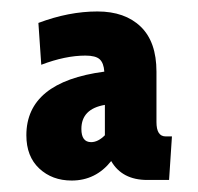

<svg xmlns="http://www.w3.org/2000/svg" viewBox="-20 -749 346 335"><path d="M26 -513Q26 -606 162 -624Q161 -639 154 -645.5Q147 -652 129 -652Q94 -652 52 -636L47 -709Q100 -729 150 -729Q198 -729 225.5 -702.5Q253 -676 253 -624V-536Q253 -511 269 -511H280L275 -435H237Q193 -435 174 -468Q147 -434 105 -434Q71 -434 48.5 -455Q26 -476 26 -513ZM163 -513V-566Q122 -559 122 -524Q122 -501 139 -501Q151 -501 163 -513Z"/></svg>

Font: Cabin Condensed SemiBold
Style: Regular
Weight: 600
Width: 3
Designer: Pablo Impallari
Foundry: Pablo Impallari. http://www.impallari.com Igino Marini. http://www.ikern.com
Version: Version 2.200